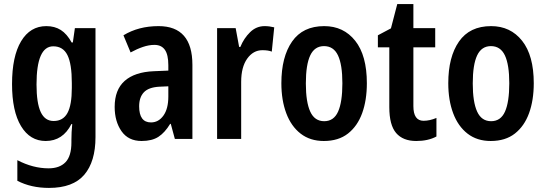

<svg xmlns="http://www.w3.org/2000/svg" viewBox="-20 -681 2675 941"><path d="M207 -553Q248 -553 278 -534Q308 -515 331 -473H337L347 -543H448V-9Q448 111 393 175.5Q338 240 220 240Q132 240 65 205V104Q142 144 218 144Q272 144 301 114Q330 84 330 17V4Q330 -12 331 -33.5Q332 -55 334 -73H330Q288 10 204 10Q127 10 83 -63Q39 -136 39 -269Q39 -405 83.5 -479Q128 -553 207 -553ZM241 -454Q159 -454 159 -267Q159 -176 179.5 -132Q200 -88 243 -88Q289 -88 310.5 -127Q332 -166 332 -250V-274Q332 -368 310.5 -411Q289 -454 241 -454Z M757 -553Q923 -553 923 -363V0H837L817 -74H814Q788 -31 756.5 -10.5Q725 10 674 10Q609 10 575.5 -38Q542 -86 542 -157Q542 -241 591 -284.5Q640 -328 734 -332L805 -335V-361Q805 -413 788 -437Q771 -461 737 -461Q710 -461 680.5 -451Q651 -441 620 -424L585 -508Q659 -553 757 -553ZM805 -258 760 -256Q708 -253 685 -228.5Q662 -204 662 -160Q662 -81 720 -81Q757 -81 781 -114.5Q805 -148 805 -208Z M1277 -553Q1300 -553 1324 -547L1312 -428Q1295 -435 1266 -435Q1221 -435 1191.5 -393.5Q1162 -352 1162 -280V0H1044V-543H1135L1152 -451H1158Q1175 -493 1205.5 -523Q1236 -553 1277 -553Z M1778 -273Q1778 -190 1755 -126.5Q1732 -63 1685.5 -26.5Q1639 10 1567 10Q1500 10 1453.5 -26Q1407 -62 1383 -126Q1359 -190 1359 -273Q1359 -402 1411.5 -477.5Q1464 -553 1569 -553Q1664 -553 1721 -481Q1778 -409 1778 -273ZM1479 -272Q1479 -181 1500.5 -134Q1522 -87 1569 -87Q1616 -87 1637 -134Q1658 -181 1658 -273Q1658 -364 1636.5 -409.5Q1615 -455 1568 -455Q1522 -455 1500.5 -409.5Q1479 -364 1479 -272Z M2056 -89Q2086 -89 2119 -103V-12Q2078 10 2020 10Q1955 10 1921.5 -29Q1888 -68 1888 -156V-449H1832V-508L1896 -542L1927 -661H2006V-543H2113V-449H2006V-161Q2006 -89 2056 -89Z M2596 -273Q2596 -190 2573 -126.5Q2550 -63 2503.5 -26.5Q2457 10 2385 10Q2318 10 2271.5 -26Q2225 -62 2201 -126Q2177 -190 2177 -273Q2177 -402 2229.5 -477.5Q2282 -553 2387 -553Q2482 -553 2539 -481Q2596 -409 2596 -273ZM2297 -272Q2297 -181 2318.5 -134Q2340 -87 2387 -87Q2434 -87 2455 -134Q2476 -181 2476 -273Q2476 -364 2454.5 -409.5Q2433 -455 2386 -455Q2340 -455 2318.5 -409.5Q2297 -364 2297 -272Z"/></svg>

Font: Noto Sans Disp Cond SemBd
Style: Regular
Weight: 600
Width: 3
Designer: Monotype Design Team
Foundry: Monotype Imaging Inc.
Version: Version 2.000;GOOG;noto-source:20170915:90ef993387c0; ttfaut